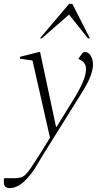

<svg xmlns="http://www.w3.org/2000/svg" viewBox="-84 -727 502 987"><path d="M-34 240Q-64 240 -64 211V191L-61 189H-9Q9 189 22 185.5Q35 182 47 170.5Q59 159 75.5 135Q92 111 118 70L173 -19L83 -416L19 -425V-435L118 -460H122L204 -75H207L293 -214Q324 -264 341 -303.5Q358 -343 358 -370Q358 -388 352 -398.5Q346 -409 336 -415L320 -424V-427L336 -449Q344 -460 352 -460Q370 -460 382 -441Q394 -422 394 -394Q394 -374 383 -340.5Q372 -307 337 -251L131 79Q117 102 108.5 117Q100 132 90 147Q80 162 62 183Q14 240 -34 240ZM121 -530 271 -707H288L378 -530H368L271 -652L131 -530Z"/></svg>

Font: Spectral ExtraLight
Style: Italic
Weight: 275
Italic angle: -10°
Designer: Jean-Baptiste Levee
Foundry: Production Type
Version: Version 2.001